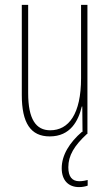

<svg xmlns="http://www.w3.org/2000/svg" viewBox="-20 -547 448 784"><path d="M259 136C259 88 283 48 335 0H337V-527H311V-228C311 -82 261 -15 185 -15C127 -15 95 -60 95 -167V-527H69V-159C69 -45 105 10 183 10C268 10 300 -54 314 -112H316L317 -8L315 -9C264 35 232 86 232 140C232 189 259 217 303 217C317 217 330 214 338 211V188C332 190 316 193 304 193C274 193 259 174 259 136Z"/></svg>

Font: Noto Sans Gurmukhi UI ExtraCondensed Thin
Style: Regular
Weight: 100
Width: 2
Designer: Jelle Bosma - Monotype Design Team
Foundry: Monotype Imaging Inc.
Version: Version 2.004